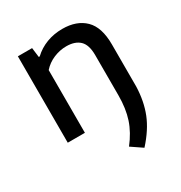

<svg xmlns="http://www.w3.org/2000/svg" viewBox="-182 -682 987 1047"><g transform="rotate(-30 311.5 -159.0)"><path d="M355 185.5Q403 124.5 424 61Q445 -2.5 445 -86V-339Q445 -403.5 415.8 -431.5Q386.5 -459.5 332 -459.5Q291 -459.5 251.8 -443Q212.5 -426.5 184.5 -395V0H76.5V-544H166L173.5 -484H179.5Q215 -517.5 261.2 -535Q307.5 -552.5 360.5 -552.5Q450.5 -552.5 501.8 -502.2Q553 -452 553 -344V-78.5Q550 13 521 86Q492 159 425 233Z"/></g></svg>

Font: Encode Sans Semi Expanded Medium
Style: Regular
Weight: 500
Width: 6
Designer: Multiple Designers
Foundry: Impallari Type
Version: Version 2.000